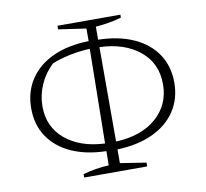

<svg xmlns="http://www.w3.org/2000/svg" viewBox="-76 -743 901 841"><g transform="rotate(-10 374.5 -322.5)"><path d="M232 15V0Q287 -16 347 -19L348 -82Q259 -84 193.5 -113.5Q128 -143 92 -196.5Q56 -250 56 -323Q56 -396 92 -451Q128 -506 195 -537Q262 -568 355 -570V-626L232 -644V-660H512V-647Q485 -639 455.5 -634Q426 -629 397 -627V-569Q488 -567 554.5 -537Q621 -507 657 -453Q693 -399 693 -327Q693 -254 656.5 -199.5Q620 -145 553.5 -114.5Q487 -84 397 -81V-20L512 -2V15ZM643 -328Q643 -421 575.5 -476.5Q508 -532 397 -536V-116Q511 -121 577 -179Q643 -237 643 -328ZM106 -323Q106 -232 172 -176.5Q238 -121 348 -116L354 -536Q308 -534 262.5 -524.5Q217 -515 184 -501Q146 -465 126 -418.5Q106 -372 106 -323Z"/></g></svg>

Font: Piazzolla ExtraLight
Style: Regular
Weight: 200
Designer: Juan Pablo del Peral
Foundry: Huerta Tipografica
Version: Version 1.330